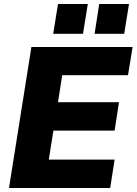

<svg xmlns="http://www.w3.org/2000/svg" viewBox="-20 -940 683 960"><path d="M25 0ZM25 0ZM25 0 137 -705H643L620 -564H291L270 -429H575L553 -287H247L224 -142H553L531 0ZM453 -771 476 -920H625L601 -771ZM246 -771 270 -920H419L395 -771Z"/></svg>

Font: Winston ExtraBold
Style: Italic
Weight: 800
Italic angle: -9°
Designer: Original fonts by Vernon Adams / Changes by Cristiano Sobral
Foundry: Original fonts by Vernon Adams / Changes by Cristiano Sobral
Version: Version 2.503;July 17, 2020;FontCreator 13.0.0.2655 64-bit